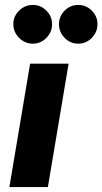

<svg xmlns="http://www.w3.org/2000/svg" viewBox="-20 -758 415 778"><path d="M113 -581Q81 -581 57.5 -604.5Q34 -628 34 -660Q34 -692 57.5 -715Q81 -738 113 -738Q145 -738 168 -715Q191 -692 191 -660Q191 -628 168 -604.5Q145 -581 113 -581ZM297 -581Q265 -581 242 -604.5Q219 -628 219 -660Q219 -692 242 -715Q265 -738 297 -738Q329 -738 352 -715Q375 -692 375 -660Q375 -628 352 -604.5Q329 -581 297 -581ZM18 0 102 -500H258L174 0Z"/></svg>

Font: Figtree ExtraBold
Style: Italic
Weight: 800
Italic angle: -9.5°
Foundry: Erik Kennedy
Version: Version 2.001;gftools[0.9.30]